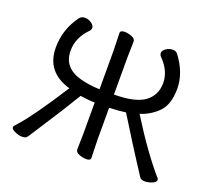

<svg xmlns="http://www.w3.org/2000/svg" viewBox="-123 -871 1160 1051"><g transform="rotate(20 456.5 -345.0)"><path d="M815.9 21Q793.9 21 785.2 7.8Q774.9 -8.8 739.5 -62.5Q704.1 -116.2 590.8 -298.8Q561 -293.9 495.1 -291V-106L498 0Q498 16.1 473.1 16.1Q453.1 16.1 431.2 7.6Q409.2 -1 409.2 -18.1L411.1 -106.9V-291Q378.9 -291 326.2 -298.8Q261.2 -190.9 202.1 -101.1Q143.1 -11.2 135.5 2Q127.9 15.1 119.9 18.1Q111.8 21 98.1 21Q83 21 59.6 11Q36.1 1 36.1 -12.2Q36.1 -17.1 60.1 -43Q126 -117.2 253.9 -316.9Q107.9 -358.9 107.9 -502Q107.9 -607.9 171.9 -694.8Q183.1 -709 204.1 -709Q223.1 -709 241 -696.5Q258.8 -684.1 258.8 -670.9Q258.8 -659.2 251 -650.9Q189.9 -589.8 189.9 -513.2Q189.9 -413.1 298.8 -383.8Q351.1 -370.1 411.1 -368.2V-588.9L408.2 -694.8Q408.2 -710.9 433.1 -710.9Q453.1 -710.9 475.1 -702.4Q497.1 -693.8 497.1 -676.8L495.1 -587.9V-368.2Q619.1 -368.2 673.1 -408.2Q727.1 -448.2 727.1 -519Q727.1 -589.8 666 -650.9Q658.2 -659.2 658.2 -670.9Q658.2 -684.1 676 -696.5Q693.8 -709 714.8 -709Q735.8 -709 745.1 -693.8Q810.1 -606.9 810.1 -516.1Q810.1 -423.8 766.1 -379.4Q722.2 -335 663.1 -316.9Q776.9 -133.8 875 -21Q879.9 -16.1 879.9 -11.2Q879.9 2.9 857.9 12Q835.9 21 815.9 21Z"/></g></svg>

Font: LXGW WenKai Screen
Style: Regular
Weight: 400
Designer: LXGW / Fontworks Inc.
Foundry: LXGW / Fontworks Inc.
Version: Version 1.510;January 18,2025